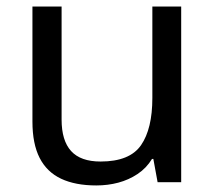

<svg xmlns="http://www.w3.org/2000/svg" viewBox="-20 -556 658 586"><path d="M533 -536V0H461L448 -71H444Q427 -43 400 -25Q373 -7 341 1.5Q309 10 274 10Q210 10 166.5 -10.5Q123 -31 101 -74Q79 -117 79 -185V-536H168V-191Q168 -127 197 -95Q226 -63 287 -63Q376 -63 410.5 -113Q445 -163 445 -257V-536Z"/></svg>

Font: Noto Sans Thaana
Style: Regular
Weight: 400
Designer: Monotype Design Team
Foundry: Monotype Imaging Inc.
Version: Version 2.001